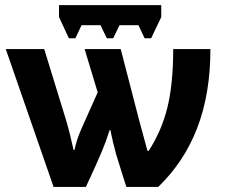

<svg xmlns="http://www.w3.org/2000/svg" viewBox="-20 -741 925 761"><path d="M213.9 -673.3V-720.7H619.1V-673.3L579.1 -589.4H553.2L528.8 -641.1H453.6L428.7 -589.4H403.3L378.4 -641.1H303.2L278.8 -589.4H252.9ZM2.9 -546.4H155.3L241.2 -267.1Q258.3 -209 271.5 -147H275.4Q282.2 -183.1 301.8 -228.5L367.2 -375L315.4 -546.4H458.5L532.7 -259.8L564.5 -143.1H569.3Q621.1 -223.1 643.8 -316.2Q666.5 -409.2 666.5 -546.4H814Q814 -370.6 762.2 -235.1Q710.4 -99.6 606.9 0H481Q474.1 -21 467.5 -41.7Q460.9 -62.5 454.6 -83.5L439.9 -130.9Q426.3 -180.7 417.5 -225.6H414.6Q399.9 -179.2 384.3 -142.1Q363.8 -92.8 320.3 0H192.4Z"/></svg>

Font: Viking Open Sans
Style: Bold
Weight: 700
Foundry: Ascender Corporation
Version: Version 2.001